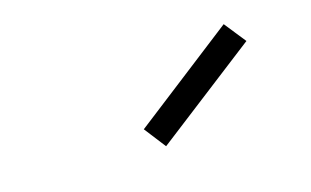

<svg xmlns="http://www.w3.org/2000/svg" viewBox="-44 -949 688 425"><g transform="rotate(-15 300.0 -737.0)"><path d="M294 -623 256 -672 487 -851 526 -802Z"/></g></svg>

Font: Victor Mono Thin Light
Style: Italic
Weight: 300
Italic angle: -12°
Monospace: yes
Version: Version 1.561;gftools[0.9.30]